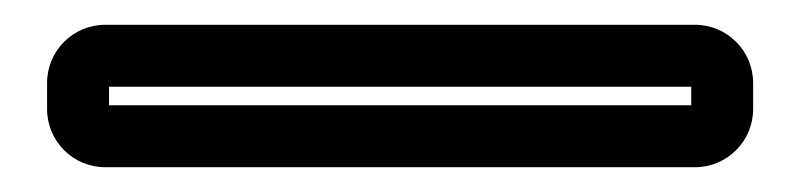

<svg xmlns="http://www.w3.org/2000/svg" viewBox="-20 21 645 155"><path d="M538 106H68V91H538ZM541 41H65C39 41 18 62 18 88V109C18 135 39 156 65 156H541C567 156 588 135 588 109V88C588 62 567 41 541 41Z"/></svg>

Font: DIN Rundschrift
Style: EngKont
Weight: 400
Width: 3
Version: Version 1.027